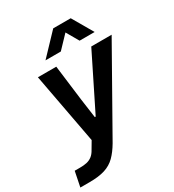

<svg xmlns="http://www.w3.org/2000/svg" viewBox="-253 -862 1045 1150"><g transform="rotate(-30 270.0 -286.5)"><path d="M-40 167 -19 63H18Q45 63 65 58.5Q85 54 101.5 41.5Q118 29 131 5L170 -61L167 -12L70 -532H197L228 -284L246 -155H252L316 -284L439 -532H580L260 34Q233 80 203 110Q173 140 130.5 153.5Q88 167 24 167ZM160 -597 296 -740H417L500 -597H396L347 -682L266 -597Z"/></g></svg>

Font: Mona Sans ExtraLight SemiBold
Style: Italic
Weight: 600
Italic angle: -11.6951°
Version: Version 2.000